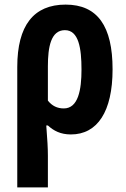

<svg xmlns="http://www.w3.org/2000/svg" viewBox="-20 -574 546 834"><path d="M55 240H188V102C188 71 186 35 181 -29H188C213 -6 243 10 288 10C403 10 469 -89 469 -273C469 -460 404 -554 265 -554C126 -554 55 -463 55 -283ZM257 -103C229 -103 206 -114 188 -137V-286C188 -370 201 -443 262 -443C322 -443 334 -364 334 -272C334 -184 320 -103 257 -103Z"/></svg>

Font: Kathrein 77 Bold Condensed
Style: Regular
Weight: 700
Width: 3
Designer: Lazydogs Typefoundry, based on Open Sans by Ascender Corporation
Foundry: Lazydogs Typefoundry
Version: Version 1.003;PS 001.003;hotconv 1.0.88;makeotf.lib2.5.64775